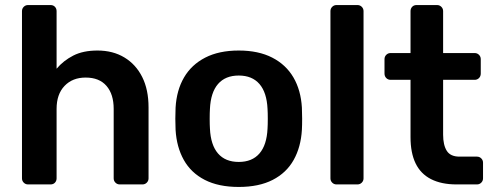

<svg xmlns="http://www.w3.org/2000/svg" viewBox="-20 -730 1955 760"><path d="M91 0Q81 0 74 -7Q67 -14 67 -24V-686Q67 -696 74 -703Q81 -710 91 -710H180Q191 -710 197.5 -703Q204 -696 204 -686V-458Q231 -490 270 -510Q309 -530 366 -530Q427 -530 472.5 -502.5Q518 -475 543 -425Q568 -375 568 -305V-24Q568 -14 561 -7Q554 0 544 0H454Q444 0 437 -7Q430 -14 430 -24V-299Q430 -357 401.5 -390Q373 -423 319 -423Q267 -423 235.5 -390Q204 -357 204 -299V-24Q204 -14 197.5 -7Q191 0 180 0Z M925 10Q845 10 790.5 -18Q736 -46 707.5 -97Q679 -148 675 -216Q674 -234 674 -260Q674 -286 675 -304Q679 -373 708.5 -423.5Q738 -474 792.5 -502Q847 -530 925 -530Q1003 -530 1057.5 -502Q1112 -474 1141.5 -423.5Q1171 -373 1175 -304Q1176 -286 1176 -260Q1176 -234 1175 -216Q1171 -148 1142.5 -97Q1114 -46 1059.5 -18Q1005 10 925 10ZM925 -89Q978 -89 1007 -122.5Q1036 -156 1039 -221Q1040 -236 1040 -260Q1040 -284 1039 -299Q1036 -364 1007 -397.5Q978 -431 925 -431Q872 -431 843 -397.5Q814 -364 811 -299Q810 -284 810 -260Q810 -236 811 -221Q814 -156 843 -122.5Q872 -89 925 -89Z M1312 0Q1302 0 1295 -7Q1288 -14 1288 -24V-686Q1288 -696 1295 -703Q1302 -710 1312 -710H1395Q1405 -710 1412 -703Q1419 -696 1419 -686V-24Q1419 -14 1412 -7Q1405 0 1395 0Z M1787 0Q1727 0 1686 -21Q1645 -42 1625 -83.5Q1605 -125 1605 -187V-414H1526Q1516 -414 1509 -421Q1502 -428 1502 -439V-496Q1502 -506 1509 -513Q1516 -520 1526 -520H1605V-686Q1605 -696 1611.5 -703Q1618 -710 1629 -710H1710Q1720 -710 1727 -703Q1734 -696 1734 -686V-520H1859Q1869 -520 1876 -513Q1883 -506 1883 -496V-439Q1883 -428 1876 -421Q1869 -414 1859 -414H1734V-197Q1734 -156 1748.5 -133Q1763 -110 1799 -110H1868Q1878 -110 1885 -103Q1892 -96 1892 -86V-24Q1892 -14 1885 -7Q1878 0 1868 0Z"/></svg>

Font: Rubik Light Medium
Style: Regular
Weight: 500
Version: Version 2.104